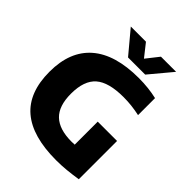

<svg xmlns="http://www.w3.org/2000/svg" viewBox="-261 -1095 1250 1250"><g transform="rotate(45 364.0 -470.0)"><path d="M476.5 9.5Q256.5 9.5 147.2 -83.8Q38 -177 38 -368Q38 -556 149.8 -653Q261.5 -750 478.5 -750Q567 -750 645.5 -732V-575.5Q608.5 -583.5 571.5 -587.8Q534.5 -592 496 -592Q359.5 -592 298.8 -539Q238 -486 238 -365.5Q238 -252.5 293.2 -199.8Q348.5 -147 461 -147Q475 -147 490 -148V-360H668V-7.5Q619.5 0 571.5 4.8Q523.5 9.5 476.5 9.5ZM334 -795 204.5 -950H344L413 -862.5L482 -950H621.5L492 -795Z"/></g></svg>

Font: Encode Sans XBd
Style: Regular
Weight: 800
Designer: Multiple Designers
Foundry: Impallari Type
Version: Version 3.002; ttfautohint (v1.8.3) -l 8 -r 50 -G 200 -x 14 